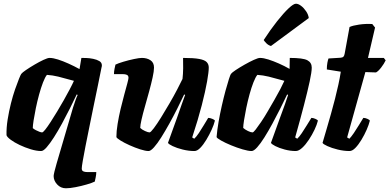

<svg xmlns="http://www.w3.org/2000/svg" viewBox="-20 -811 2091 1031"><path d="M334 200Q306 200 287 179.5Q268 159 268 134Q268 129 272.5 109.5Q277 90 284 67L372 -233Q380 -258 386.5 -276Q393 -294 397 -301L392 -304Q376 -270 355.5 -229Q335 -188 313 -147.5Q291 -107 269.5 -73.5Q248 -40 230.5 -20Q213 0 201 0Q176 0 145 -9.5Q114 -19 85.5 -32.5Q57 -46 37.5 -60.5Q18 -75 15 -85Q14 -125 21 -169Q28 -213 38.5 -255Q49 -297 61 -331.5Q73 -366 82 -388Q91 -410 94 -414Q99 -421 119.5 -435Q140 -449 165.5 -464Q191 -479 213.5 -489.5Q236 -500 246 -500Q265 -500 291.5 -491.5Q318 -483 348 -469.5Q378 -456 407 -440L417 -500Q426 -500 443.5 -499.5Q461 -499 480.5 -495Q500 -491 513.5 -483Q527 -475 527 -460Q527 -458 526.5 -454Q526 -450 525 -448Q517 -405 505.5 -351.5Q494 -298 482.5 -240.5Q471 -183 459.5 -127.5Q448 -72 439 -25.5Q430 21 424.5 52.5Q419 84 419 94Q419 105 427 109Q435 113 449 113H497Q497 125 494 140.5Q491 156 489 164Q475 171 446 179.5Q417 188 386 194Q355 200 334 200ZM206 -100Q211 -100 223 -115Q235 -130 251.5 -155.5Q268 -181 286.5 -211.5Q305 -242 322.5 -273Q340 -304 354.5 -331.5Q369 -359 377 -377Q324 -392 293 -399.5Q262 -407 232 -409Q222 -397 211 -368.5Q200 -340 190 -303.5Q180 -267 172.5 -230.5Q165 -194 160.5 -165Q156 -136 156 -123Q163 -117 172.5 -112Q182 -107 191.5 -103.5Q201 -100 206 -100Z M778 0Q761 0 733 -9Q705 -18 676 -31Q647 -44 627 -56.5Q607 -69 605 -75Q605 -106 611.5 -145.5Q618 -185 627.5 -225.5Q637 -266 647 -302Q657 -338 663.5 -362.5Q670 -387 670 -393Q670 -405 661.5 -409Q653 -413 639 -413H592Q592 -427 595 -441.5Q598 -456 600 -464Q614 -471 642.5 -479.5Q671 -488 699.5 -494Q728 -500 742 -500Q769 -500 788 -487.5Q807 -475 807 -448Q807 -429 799.5 -395Q792 -361 781 -320.5Q770 -280 758.5 -240Q747 -200 740 -169Q733 -138 733 -124Q742 -115 758.5 -107.5Q775 -100 783 -100Q789 -100 806 -122.5Q823 -145 845 -180.5Q867 -216 890 -255.5Q913 -295 931.5 -330.5Q950 -366 960 -387Q963 -412 963.5 -444Q964 -476 963 -500Q1020 -500 1049.5 -494.5Q1079 -489 1090 -477.5Q1101 -466 1101 -448Q1101 -425 1092 -373.5Q1083 -322 1063.5 -246Q1044 -170 1012 -73L1023 -66Q1034 -76 1047.5 -96Q1061 -116 1074.5 -139Q1088 -162 1098 -178Q1107 -178 1119.5 -173Q1132 -168 1134 -163Q1129 -142 1116.5 -114.5Q1104 -87 1088 -60.5Q1072 -34 1055.5 -17Q1039 0 1024 0Q993 0 961 -8Q929 -16 907 -26.5Q885 -37 882 -44L930 -177Q943 -215 955 -248.5Q967 -282 974 -301L969 -304Q953 -270 932.5 -229Q912 -188 889.5 -147.5Q867 -107 846 -73.5Q825 -40 807 -20Q789 0 778 0Z M1331 0Q1313 0 1282.5 -9Q1252 -18 1220.5 -31Q1189 -44 1167 -56.5Q1145 -69 1143 -75Q1146 -112 1153.5 -155.5Q1161 -199 1171 -243Q1181 -287 1191 -324Q1201 -361 1209 -385.5Q1217 -410 1220 -414Q1225 -421 1246 -435Q1267 -449 1293.5 -464Q1320 -479 1343 -489.5Q1366 -500 1376 -500Q1395 -500 1421.5 -491.5Q1448 -483 1477.5 -470Q1507 -457 1535 -441L1536 -500Q1607 -500 1630.5 -487.5Q1654 -475 1654 -448Q1654 -425 1643 -374Q1632 -323 1612.5 -247.5Q1593 -172 1565 -73L1576 -66Q1587 -76 1600.5 -96Q1614 -116 1628 -139Q1642 -162 1652 -178Q1661 -178 1673 -173Q1685 -168 1687 -163Q1682 -142 1669 -114.5Q1656 -87 1638.5 -60.5Q1621 -34 1602.5 -17Q1584 0 1568 0Q1539 0 1509 -8Q1479 -16 1458.5 -26.5Q1438 -37 1435 -44L1483 -177Q1490 -196 1496 -212.5Q1502 -229 1509.5 -249.5Q1517 -270 1527 -301L1522 -304Q1506 -270 1485.5 -229Q1465 -188 1443 -147.5Q1421 -107 1400 -73.5Q1379 -40 1361 -20Q1343 0 1331 0ZM1336 -100Q1341 -100 1353 -115.5Q1365 -131 1382 -156Q1399 -181 1417 -212Q1435 -243 1453 -274Q1471 -305 1485 -332Q1499 -359 1507 -377Q1454 -392 1423 -399.5Q1392 -407 1362 -409Q1352 -397 1341 -369Q1330 -341 1320 -304.5Q1310 -268 1302.5 -231.5Q1295 -195 1290.5 -166Q1286 -137 1286 -124Q1296 -115 1311.5 -107.5Q1327 -100 1336 -100ZM1435 -564Q1421 -568 1410.5 -578.5Q1400 -589 1396 -596Q1433 -653 1468 -697Q1503 -741 1529.5 -766Q1556 -791 1569 -791Q1582 -791 1597 -779.5Q1612 -768 1624 -750Q1636 -732 1638 -714Z M1857 0Q1826 0 1793.5 -8Q1761 -16 1738 -26.5Q1715 -37 1712 -44Q1723 -81 1734.5 -120.5Q1746 -160 1757.5 -200.5Q1769 -241 1779 -280.5Q1789 -320 1797 -356.5Q1805 -393 1810 -426L1735 -438Q1735 -458 1738 -474Q1741 -490 1744 -497L1809 -501Q1820 -502 1824.5 -507Q1829 -512 1831 -524L1857 -666Q1874 -674 1908.5 -679Q1943 -684 1979 -682L1994 -663L1956 -500H2041L2051 -487Q2042 -468 2026.5 -448Q2011 -428 1999 -422L1942 -424L1844 -73L1856 -66Q1866 -76 1880 -96.5Q1894 -117 1907.5 -139.5Q1921 -162 1931 -178Q1941 -178 1952.5 -173Q1964 -168 1966 -163Q1961 -142 1949 -114.5Q1937 -87 1921 -60.5Q1905 -34 1888.5 -17Q1872 0 1857 0Z"/></svg>

Font: Texturina 12pt Black
Style: Italic
Weight: 900
Italic angle: -11°
Designer: Guillermo Torres Carreño
Foundry: Omnibus-Type
Version: Version 1.002